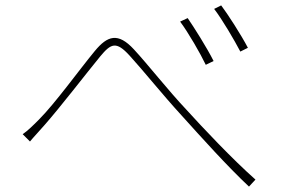

<svg xmlns="http://www.w3.org/2000/svg" viewBox="-20 -728 1040 711"><path d="M64 -231 91 -204C104 -220 127 -244 145 -265C204 -332 297 -453 351 -519C391 -567 410 -577 460 -522C506 -472 584 -375 652 -301C725 -220 822 -112 902 -37L926 -63C841 -138 728 -258 671 -321C602 -394 528 -489 476 -545C417 -609 378 -596 331 -539C274 -470 184 -345 124 -285C101 -262 84 -245 64 -231ZM675 -661 647 -648C677 -608 722 -530 742 -488L771 -502C746 -552 697 -629 675 -661ZM799 -708 773 -695C803 -656 848 -579 870 -537L898 -551C873 -599 822 -678 799 -708Z"/></svg>

Font: Noto Sans JP Thin
Style: Regular
Weight: 100
Designer: Ryoko NISHIZUKA 西塚涼子 (kana, bopomofo & ideographs); Paul D. Hunt (Latin, Greek & Cyrillic); Sandoll Communications 산돌커뮤니
Foundry: Adobe
Version: Version 2.004;hotconv 1.0.118;makeotfexe 2.5.65603